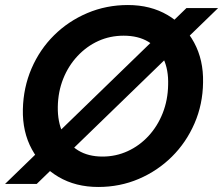

<svg xmlns="http://www.w3.org/2000/svg" viewBox="-36 -732 888 764"><path d="M-16 0 706 -700H832L110 0ZM355 12Q265 12 197 -28Q129 -68 91 -137.5Q53 -207 55 -297Q57 -384 89.5 -459.5Q122 -535 179 -591.5Q236 -648 311.5 -680Q387 -712 473 -712Q563 -712 631 -672Q699 -632 736.5 -562.5Q774 -493 772 -404Q771 -317 738 -241Q705 -165 648 -108.5Q591 -52 516 -20Q441 12 355 12ZM372 -109Q425 -109 472 -130.5Q519 -152 555 -191Q591 -230 611.5 -282Q632 -334 633 -394Q635 -454 614.5 -498Q594 -542 554 -566Q514 -590 456 -590Q402 -590 355.5 -569Q309 -548 272.5 -509Q236 -470 215.5 -418.5Q195 -367 194 -307Q193 -247 214 -202.5Q235 -158 275 -133.5Q315 -109 372 -109Z"/></svg>

Font: DM Sans 20pt
Style: Bold Italic
Weight: 700
Italic angle: -10°
Version: Version 4.004;gftools[0.9.30]